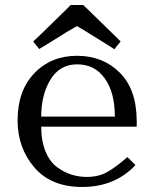

<svg xmlns="http://www.w3.org/2000/svg" viewBox="-20 -732 614 764"><path d="M524 -228H144Q144 -170 161.5 -128.5Q179 -87 207.5 -66.5Q236 -46 265 -37Q294 -28 325 -28Q371 -28 405 -46.5Q439 -65 487 -107L519 -75Q437 12 307 12Q183 12 116.5 -66Q50 -144 50 -253Q50 -371 116.5 -440.5Q183 -510 287 -510Q389 -510 456.5 -443Q524 -376 524 -249ZM144 -268H437Q437 -364 397 -420Q357 -476 287 -476Q218 -476 181 -415.5Q144 -355 144 -268ZM286 -628 248 -606Q211 -583 174 -560L136 -537L112 -567Q112 -566 149.5 -602.5Q187 -639 224.5 -675.5Q262 -712 261 -712H311Q310 -713 326 -698Q342 -683 363.5 -661.5Q385 -640 407.5 -618.5Q430 -597 445 -582L460 -567L435 -536Q436 -536 398.5 -559.5Q361 -583 323.5 -606Q286 -629 286 -628Z"/></svg>

Font: Tenor Sans
Style: Regular
Weight: 400
Designer: Denis Masharov
Foundry: Denis Masharov
Version: Version 1.1